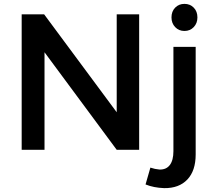

<svg xmlns="http://www.w3.org/2000/svg" viewBox="-20 -774 1107 992"><path d="M866 -684Q866 -715 885 -734.5Q904 -754 933 -754Q962 -754 981 -734.5Q1000 -715 1000 -684Q1000 -654 981 -634Q962 -614 933 -614Q904 -614 885 -634Q866 -654 866 -684ZM583 -194V-700H699V0H583L210 -504V0H92V-700H208ZM876 7V-532H991V24Q991 108 948 153.5Q905 199 828 198Q774 196 732 179L757 92Q780 100 804 102Q839 103 857.5 78.5Q876 54 876 7Z"/></svg>

Font: Montserrat-Arabic
Style: Regular
Weight: 400
Designer: Mohamed Gaber
Foundry: Kief Type Foundry
Version: Version 5.008;PS 005.008;hotconv 1.0.88;makeotf.lib2.5.64775